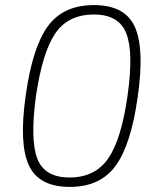

<svg xmlns="http://www.w3.org/2000/svg" viewBox="-20 -722 627 754"><path d="M349 -702Q471 -702 509.5 -616.5Q548 -531 521 -343Q495 -155 434.5 -71.5Q374 12 254 12Q132 12 93 -73.5Q54 -159 81 -347Q107 -535 167.5 -618.5Q228 -702 349 -702ZM349 -665Q247 -665 196.5 -590Q146 -515 121 -343Q98 -173 126.5 -99Q155 -25 253 -25Q354 -25 405.5 -100.5Q457 -176 481 -347Q505 -517 476 -591Q447 -665 349 -665Z"/></svg>

Font: Exo 2.0 Extra Light
Style: Italic
Weight: 250
Italic angle: -8°
Designer: Natanael Gama
Version: Version 1.001;PS 001.001;hotconv 1.0.70;makeotf.lib2.5.58329